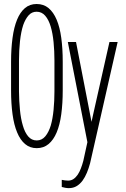

<svg xmlns="http://www.w3.org/2000/svg" viewBox="-20 -741 640 973"><path d="M297.9 -282.7V-428.2Q297.9 -495.1 290.5 -549.1Q283.2 -603 267.1 -641.1Q251 -679.2 226.1 -700Q201.2 -720.7 165.5 -720.7Q130.9 -720.7 106.4 -700Q82 -679.2 66.4 -641.1Q50.8 -603 43.5 -548.8Q36.1 -494.6 36.1 -428.2V-282.7Q36.1 -216.3 43.5 -162.1Q50.8 -107.9 66.9 -69.8Q82.5 -31.7 107.2 -11Q131.8 9.8 166 9.8Q201.2 9.8 226.1 -11Q251 -31.7 267.1 -69.8Q283.2 -107.9 290.5 -162.1Q297.9 -216.3 297.9 -282.7ZM255.9 -434.1V-277.8Q255.9 -229.5 251.5 -184.3Q247.1 -139.2 237.3 -105Q226.6 -70.3 209.2 -49.8Q191.9 -29.3 166 -29.3Q140.1 -29.3 122.8 -49.8Q105.5 -70.3 95.7 -105Q85.4 -139.2 81.1 -184.3Q76.7 -229.5 76.2 -277.8V-434.1Q76.2 -484.9 81.3 -532.2Q86.4 -579.6 97.7 -614.3Q108.4 -644.5 124.8 -663.1Q141.1 -681.6 165.5 -681.6Q191.4 -681.6 209 -661.4Q226.6 -641.1 236.8 -606.9Q247.1 -572.3 251.5 -527.3Q255.9 -482.4 255.9 -434.1ZM293 206.5Q301.3 209 310.8 210.7Q320.3 212.4 328.6 212.4Q351.6 212.4 368.4 202.1Q385.3 191.9 398.4 174.3Q411.1 156.7 420.4 134.3Q429.7 111.8 436.5 86.4L576.2 -528.3H534.7L452.6 -163.6L443.8 -123.5L436 -164.1L365.2 -528.3H323.7L422.9 -20.5L402.3 73.7Q397 93.8 390.1 111.8Q383.3 129.9 374 144Q364.3 158.2 352.3 166.3Q340.3 174.3 325.2 174.3Q317.4 174.3 308.8 173.1Q300.3 171.9 293 170.4Z"/></svg>

Font: Roboto Mono ExtraLight
Style: Regular
Weight: 250
Monospace: yes
Designer: Google
Version: Version 3.000